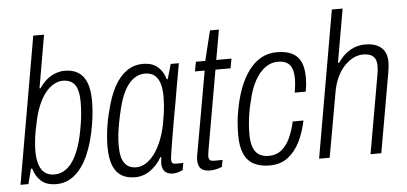

<svg xmlns="http://www.w3.org/2000/svg" viewBox="-50 -826 1993 941"><g transform="rotate(-5 946.5 -355.5)"><path d="M192 12Q145 12 118 -11.5Q91 -35 80 -74H74L55 0H16L142 -723H195L150 -463H155Q172 -488 192.5 -505Q213 -522 236 -530Q259 -538 280 -538Q319 -538 346 -521.5Q373 -505 387 -470Q401 -435 401 -380Q401 -352 398.5 -323Q396 -294 391 -264Q377 -179 350 -117Q323 -55 283 -21.5Q243 12 192 12ZM187 -36Q219 -36 245.5 -56Q272 -76 292 -115.5Q312 -155 325 -212Q332 -244 336.5 -273Q341 -302 343 -328Q345 -354 345 -377Q345 -417 337 -441.5Q329 -466 311.5 -478Q294 -490 267 -490Q246 -490 225.5 -479.5Q205 -469 186 -447.5Q167 -426 151.5 -393Q136 -360 125 -315Q118 -285 113 -257.5Q108 -230 105.5 -205.5Q103 -181 103 -157Q103 -119 112 -91.5Q121 -64 139.5 -50Q158 -36 187 -36Z M579 12Q539 12 512 -4.5Q485 -21 471 -56.5Q457 -92 457 -147Q457 -191 463.5 -237.5Q470 -284 482 -327Q498 -394 523.5 -441Q549 -488 584.5 -513Q620 -538 665 -538Q697 -538 718 -527.5Q739 -517 753.5 -497.5Q768 -478 775 -453H780L801 -526H841L820 -408Q816 -381 808.5 -340.5Q801 -300 793 -254.5Q785 -209 778 -167.5Q771 -126 766.5 -96.5Q762 -67 762 -59Q762 -48 766 -42.5Q770 -37 783 -37H820L814 -3Q805 2 792 6Q779 10 765 10Q743 10 728.5 -1.5Q714 -13 712 -40Q712 -47 713 -56Q714 -65 715 -74L711 -76Q690 -38 655.5 -13Q621 12 579 12ZM590 -36Q612 -36 634 -49Q656 -62 675.5 -86.5Q695 -111 711 -148Q727 -185 737 -233Q742 -260 745.5 -284Q749 -308 750.5 -329Q752 -350 752 -369Q752 -408 743.5 -435Q735 -462 717 -476Q699 -490 670 -490Q641 -490 615.5 -472Q590 -454 570.5 -417.5Q551 -381 538 -326Q530 -293 524 -261.5Q518 -230 515 -202Q512 -174 512 -149Q512 -90 531.5 -63Q551 -36 590 -36Z M948 11Q926 11 913 4Q900 -3 894.5 -15.5Q889 -28 889 -46Q889 -56 891 -68.5Q893 -81 896 -95L964 -479H916L925 -526H971L1007 -673H1051L1025 -526H1100L1091 -479H1017L949 -91Q948 -84 946.5 -74Q945 -64 945 -59Q945 -47 950.5 -41Q956 -35 969 -35H1013L1007 -2Q999 2 988.5 5Q978 8 967 9.5Q956 11 948 11Z M1241 12Q1196 12 1164 -4.5Q1132 -21 1116 -57Q1100 -93 1100 -151Q1100 -180 1102.5 -210.5Q1105 -241 1111 -271Q1121 -328 1139 -376.5Q1157 -425 1183.5 -461.5Q1210 -498 1245 -518Q1280 -538 1324 -538Q1370 -538 1399 -523Q1428 -508 1441.5 -478.5Q1455 -449 1455 -403Q1455 -389 1453.5 -369.5Q1452 -350 1448 -333H1394Q1397 -348 1399 -367Q1401 -386 1401 -400Q1401 -432 1393 -452Q1385 -472 1368 -481.5Q1351 -491 1324 -491Q1291 -491 1262 -470Q1233 -449 1211 -409Q1189 -369 1176 -310Q1168 -279 1163.5 -250.5Q1159 -222 1157 -197Q1155 -172 1155 -149Q1155 -110 1164.5 -84.5Q1174 -59 1193.5 -47Q1213 -35 1241 -35Q1277 -35 1302.5 -55Q1328 -75 1345 -111Q1362 -147 1372 -193H1425Q1413 -135 1390 -89Q1367 -43 1330.5 -15.5Q1294 12 1241 12Z M1485 0 1611 -723H1664L1618 -460H1624Q1644 -489 1666 -506Q1688 -523 1711.5 -530.5Q1735 -538 1759 -538Q1791 -538 1814.5 -528Q1838 -518 1851.5 -497Q1865 -476 1865 -441Q1865 -431 1863.5 -419Q1862 -407 1860 -393L1791 0H1738L1806 -387Q1808 -398 1809 -408Q1810 -418 1810 -427Q1810 -450 1802.5 -463.5Q1795 -477 1780.5 -483.5Q1766 -490 1743 -490Q1720 -490 1696.5 -478.5Q1673 -467 1651.5 -444.5Q1630 -422 1614.5 -388Q1599 -354 1592 -309L1537 0Z"/></g></svg>

Font: Archivo Condensed ExtraLight
Style: Italic
Weight: 250
Width: 3
Italic angle: -10°
Designer: Hector Gatti
Foundry: Omnibus-Type
Version: Version 2.001